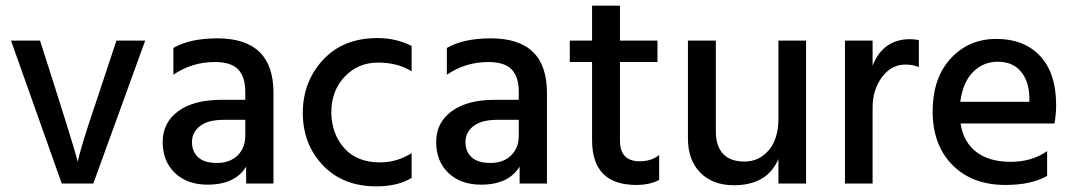

<svg xmlns="http://www.w3.org/2000/svg" viewBox="-20 -651 3812 681"><path d="M311 0H199L19 -507H122Q243 -130 256 -77Q265 -126 322 -293L393 -507H495Z M716 4Q644 4 600.5 -37.5Q557 -79 557 -147.5Q557 -216 612 -256.5Q667 -297 766 -297H850V-326Q850 -378 825 -404.5Q800 -431 742 -431Q661 -431 595 -386V-481Q654 -515 751 -515Q950 -515 950 -322V0H853V-60Q814 4 716 4ZM850 -169V-226H774Q718 -226 689.5 -204Q661 -182 661 -147.5Q661 -113 683 -93Q705 -73 750 -73Q795 -73 822.5 -99.5Q850 -126 850 -169Z M1315 10Q1196 10 1125 -65Q1054 -140 1054 -250.5Q1054 -361 1125.5 -438.5Q1197 -516 1319 -516Q1385 -516 1440 -488V-398Q1391 -429 1320.5 -429Q1250 -429 1202.5 -379Q1155 -329 1155 -251Q1157 -174 1202 -124.5Q1247 -75 1328 -75Q1388 -75 1440 -108V-20Q1391 10 1315 10Z M1686 4Q1614 4 1570.5 -37.5Q1527 -79 1527 -147.5Q1527 -216 1582 -256.5Q1637 -297 1736 -297H1820V-326Q1820 -378 1795 -404.5Q1770 -431 1712 -431Q1631 -431 1565 -386V-481Q1624 -515 1721 -515Q1920 -515 1920 -322V0H1823V-60Q1784 4 1686 4ZM1820 -169V-226H1744Q1688 -226 1659.5 -204Q1631 -182 1631 -147.5Q1631 -113 1653 -93Q1675 -73 1720 -73Q1765 -73 1792.5 -99.5Q1820 -126 1820 -169Z M2237 5Q2080 5 2080 -154V-431H2001V-507H2080V-631H2179V-507H2312V-431H2179V-152Q2179 -79 2249 -79Q2290 -79 2318 -101V-13Q2285 5 2237 5Z M2839 0H2741V-87Q2701 6 2583 6Q2508 6 2464 -38.5Q2420 -83 2420 -161V-507H2519V-185Q2519 -133 2544.5 -105.5Q2570 -78 2621 -78Q2672 -78 2706.5 -118Q2741 -158 2741 -231V-507H2839Z M3075 0H2977V-507H3075V-418Q3112 -512 3208 -512Q3222 -512 3239 -509V-413Q3218 -422 3192 -422Q3141 -422 3108 -377Q3075 -332 3075 -270Z M3386 -290H3631V-308Q3629 -365 3600 -398.5Q3571 -432 3519 -432Q3467 -432 3431 -395.5Q3395 -359 3386 -290ZM3546 5Q3428 5 3358 -66Q3288 -137 3288 -255.5Q3288 -374 3352 -443.5Q3416 -513 3514 -513Q3612 -513 3669 -452.5Q3726 -392 3726 -278Q3726 -247 3720 -213H3387Q3397 -147 3443 -112Q3489 -77 3564.5 -77Q3640 -77 3694 -115V-27Q3638 5 3546 5Z"/></svg>

Font: Hind Kochi Medium
Style: Regular
Weight: 500
Designer: Dhruvi Tolia
Foundry: Indian Type Foundry
Version: Version 0.702;PS 1.0;hotconv 1.0.81;makeotf.lib2.5.63406